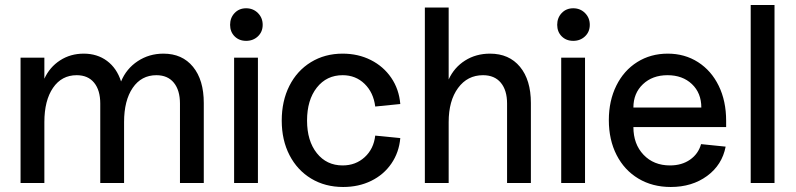

<svg xmlns="http://www.w3.org/2000/svg" viewBox="-20 -730 3177 766"><path d="M604 -430Q544 -430 509.5 -379.5Q475 -329 475 -243V0H380V-317Q380 -370 355.5 -400Q331 -430 286 -430Q226 -430 191.5 -379.5Q157 -329 157 -243V0H62V-500H157V-416Q178 -462 219.5 -489Q261 -516 314 -516Q368 -516 407 -487Q446 -458 463 -405Q484 -456 529.5 -486Q575 -516 632 -516Q707 -516 750 -463.5Q793 -411 793 -319V0H698V-317Q698 -370 673.5 -400Q649 -430 604 -430Z M1009 -500V0H914V-500ZM962 -697Q990 -697 1009 -678Q1028 -659 1028 -631Q1028 -603 1009 -585Q990 -567 962 -567Q934 -567 916 -585Q898 -603 898 -631Q898 -659 916 -678Q934 -697 962 -697Z M1104 -249Q1104 -327 1134.5 -387.5Q1165 -448 1220.5 -482Q1276 -516 1347 -516Q1409 -516 1459.5 -490.5Q1510 -465 1541 -419.5Q1572 -374 1577 -315L1477 -305Q1470 -361 1434.5 -395.5Q1399 -430 1347 -430Q1283 -430 1244 -380.5Q1205 -331 1205 -249Q1205 -168 1244 -119Q1283 -70 1347 -70Q1399 -70 1435 -103Q1471 -136 1477 -189L1577 -179Q1572 -122 1541.5 -77.5Q1511 -33 1461 -8.5Q1411 16 1349 16Q1277 16 1221.5 -17.5Q1166 -51 1135 -111Q1104 -171 1104 -249Z M1907 -430Q1845 -430 1807.5 -379Q1770 -328 1770 -243V0H1675V-700H1770V-413Q1792 -461 1835.5 -488.5Q1879 -516 1935 -516Q2011 -516 2054.5 -463.5Q2098 -411 2098 -319V0H2003V-317Q2003 -370 1978 -400Q1953 -430 1907 -430Z M2314 -500V0H2219V-500ZM2267 -697Q2295 -697 2314 -678Q2333 -659 2333 -631Q2333 -603 2314 -585Q2295 -567 2267 -567Q2239 -567 2221 -585Q2203 -603 2203 -631Q2203 -659 2221 -678Q2239 -697 2267 -697Z M2409 -251Q2409 -328 2439 -388.5Q2469 -449 2522.5 -482.5Q2576 -516 2644 -516Q2712 -516 2765 -482Q2818 -448 2847.5 -387.5Q2877 -327 2877 -248V-223H2507Q2507 -155 2547.5 -112.5Q2588 -70 2653 -70Q2700 -70 2733 -93Q2766 -116 2777 -155L2875 -145Q2861 -72 2801 -28Q2741 16 2656 16Q2583 16 2527 -17.5Q2471 -51 2440 -111.5Q2409 -172 2409 -251ZM2643 -430Q2583 -430 2545 -394Q2507 -358 2507 -301H2778Q2778 -359 2740.5 -394.5Q2703 -430 2643 -430Z M3070 -710V0H2975V-710Z"/></svg>

Font: MedMera Sans Display
Style: Regular
Weight: 500
Designer: Kasper Nordkvist
Foundry: UNCUT.wtf
Version: Version 1.300